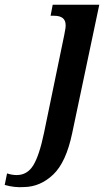

<svg xmlns="http://www.w3.org/2000/svg" viewBox="-147 -556 460 816"><path d="M-45 239Q24 238 79 186Q134 134 160 9L275 -536H77L68 -489H83Q132 -489 132 -449Q132 -438 130 -429Q128 -420 126 -407L40 9Q20 105 -5.5 146.5Q-31 188 -76 188Q-96 188 -117 181L-127 230Q-85 242 -45 239Z"/></svg>

Font: Noto Serif SemiCondensed Semi
Style: Italic
Weight: 600
Width: 4
Italic angle: -12°
Designer: Monotype Design Team
Foundry: Monotype Imaging Inc.
Version: Version 1.901